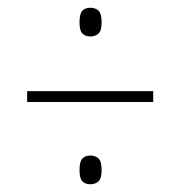

<svg xmlns="http://www.w3.org/2000/svg" viewBox="-20 -607 465 495"><path d="M213 -513Q200 -513 192.5 -520.5Q185 -528 185 -549Q185 -572 192.5 -579.5Q200 -587 213 -587Q226 -587 234 -579.5Q242 -572 242 -549Q242 -528 234 -520.5Q226 -513 213 -513ZM50 -344V-372H375V-344ZM213 -132Q200 -132 192.5 -139.5Q185 -147 185 -168Q185 -191 192.5 -198.5Q200 -206 213 -206Q226 -206 234 -198.5Q242 -191 242 -168Q242 -147 234 -139.5Q226 -132 213 -132Z"/></svg>

Font: Noto Serif Ethiopic ExtraCondensed Thin
Style: Regular
Weight: 100
Width: 2
Designer: Monotype Design Team
Foundry: Monotype Imaging Inc.
Version: Version 2.102; ttfautohint (v1.8.4.7-5d5b)